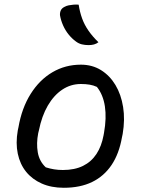

<svg xmlns="http://www.w3.org/2000/svg" viewBox="-20 -834 640 864"><path d="M344 -543Q395 -543 434.5 -518.5Q474 -494 499.5 -451.5Q525 -409 534 -352.5Q543 -296 532 -231L529 -217Q516 -142 482 -91.5Q448 -41 394.5 -15Q341 11 267 11Q211 11 168 -8Q125 -27 97.5 -61Q70 -95 60 -142.5Q50 -190 60 -247L63 -261Q78 -348 118 -411.5Q158 -475 216 -509Q274 -543 344 -543ZM344 -456Q298 -456 260 -430.5Q222 -405 195 -358.5Q168 -312 155 -247L152 -235Q143 -189 150 -148.5Q157 -108 186 -81Q205 -75 223.5 -72Q242 -69 263 -69Q316 -69 353.5 -87.5Q391 -106 414 -141Q437 -176 446 -225L448 -236Q460 -303 452 -355.5Q444 -408 416 -443Q401 -450 383.5 -453Q366 -456 344 -456ZM334 -813Q339 -780 349.5 -751Q360 -722 378.5 -695.5Q397 -669 423 -644Q414 -637 403 -634Q392 -631 379 -631Q362 -631 348 -634.5Q334 -638 322 -647Q304 -660 289 -678.5Q274 -697 264 -719.5Q254 -742 250 -765Q249 -777 253.5 -787Q258 -797 270 -803Q279 -808 289 -810Q299 -812 310.5 -813Q322 -814 334 -813Z"/></svg>

Font: Rec Mono Duotone
Style: Italic
Weight: 400
Italic angle: -10°
Monospace: yes
Version: Version 1.085; ttfautohint (v1.8.4.7-5d5b)